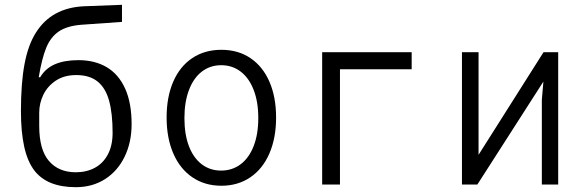

<svg xmlns="http://www.w3.org/2000/svg" viewBox="-20 -767 2440 798"><path d="M123 -58Q94 -96 80.5 -157.8Q67 -219.5 67 -305Q67 -422 82 -501.2Q97 -580.5 129 -631Q194 -735 330 -741L487 -747V-676L317 -664Q257.5 -659 223.8 -635.8Q190 -612.5 172 -568.2Q154 -524 141 -446H147Q168.5 -482.5 208 -499.8Q247.5 -517 306 -517Q374 -517 423.5 -487.8Q473 -458.5 500 -399Q527 -339.5 527 -251Q527 -175.5 498 -115.8Q469 -56 416.5 -22.5Q364 11 295 11Q176.5 11 123 -58ZM448 -215Q448 -295.5 433.5 -348.2Q419 -401 385.8 -428Q352.5 -455 297 -455Q247 -455 212.2 -432Q177.5 -409 160.2 -373.2Q143 -337.5 143 -299V-244Q143 -144.5 183.5 -97.8Q224 -51 295 -51Q340 -51 374.5 -69.8Q409 -88.5 428.5 -125.5Q448 -162.5 448 -215Z M672.5 -279Q672.5 -364 700 -427.5Q727.5 -491 779 -525.5Q830.5 -560 900 -560Q970 -560 1021.2 -525.2Q1072.5 -490.5 1100 -427Q1127.5 -363.5 1127.5 -278.5Q1127.5 -193 1099.5 -128.8Q1071.5 -64.5 1020 -29.8Q968.5 5 900 5Q831.5 5 780 -29.8Q728.5 -64.5 700.5 -128.8Q672.5 -193 672.5 -279ZM1053.5 -276.5Q1053.5 -344 1034.2 -393.5Q1015 -443 980.2 -469.5Q945.5 -496 899.5 -496Q853.5 -496 819 -469.5Q784.5 -443 765.5 -393.2Q746.5 -343.5 746.5 -276Q746.5 -208.5 765.2 -159.5Q784 -110.5 818.5 -84.2Q853 -58 899 -58Q945 -58 980 -84.2Q1015 -110.5 1034.2 -159.8Q1053.5 -209 1053.5 -276.5Z M1319 -550H1691V-479H1393V0H1319Z M1900 -550H1969V-123.5L2239 -550H2300V0H2232V-352L2238.5 -428L1964 0H1900Z"/></svg>

Font: JuliaMono Light
Style: Regular
Weight: 300
Monospace: yes
Designer: cormullion
Foundry: corm
Version: Version 0.054; ttfautohint (v1.8.4)